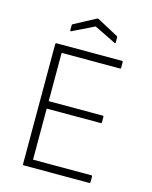

<svg xmlns="http://www.w3.org/2000/svg" viewBox="-123 -915 789 995"><g transform="rotate(15 271.5 -417.0)"><path d="M103 0Q97 0 97 -6V-649Q97 -655 103 -655H454Q459 -655 459 -649V-620Q459 -614 454 -614H141V-355H430Q436 -355 436 -349V-321Q436 -315 430 -315H141V-41H454Q459 -41 459 -35V-6Q459 0 454 0ZM160 -735Q154 -732 154 -739V-765Q154 -770 158 -772L272 -833Q276 -836 281 -833L395 -772Q398 -770 398 -765V-739Q398 -732 392 -735L276 -792Z"/></g></svg>

Font: Sofia Sans ExtraLight
Style: Regular
Weight: 250
Version: Version 4.100-B